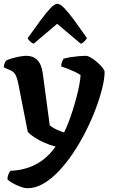

<svg xmlns="http://www.w3.org/2000/svg" viewBox="-27 -795 599 1015"><path d="M119 200Q102 200 79.5 191.5Q57 183 38 172Q19 161 12 153Q13 137 18 125.5Q23 114 28 108Q78 106 121.5 91.5Q165 77 201.5 49Q238 21 267 -20Q236 -28 207 -41Q178 -54 155 -69Q132 -84 120 -97L69 -356Q65 -376 57.5 -394.5Q50 -413 31 -422L-7 -439Q-7 -450 -3 -459.5Q1 -469 4 -474Q14 -480 34.5 -486Q55 -492 76.5 -496Q98 -500 112 -500Q148 -500 170 -478Q192 -456 199 -408L236 -132Q242 -127 254.5 -119.5Q267 -112 282.5 -105.5Q298 -99 312 -95Q322 -115 334 -145.5Q346 -176 357 -211Q368 -246 377.5 -281.5Q387 -317 392.5 -347.5Q398 -378 399 -398Q387 -407 367.5 -416Q348 -425 328.5 -432.5Q309 -440 296 -444Q297 -457 301 -468Q305 -479 308 -484Q322 -489 344 -492.5Q366 -496 388.5 -498Q411 -500 425 -500Q437 -500 454 -490Q471 -480 487.5 -465.5Q504 -451 515 -437Q526 -423 526 -415Q526 -380 513.5 -329Q501 -278 479 -219.5Q457 -161 427 -102Q397 -42 361 12Q325 66 285 108.5Q245 151 203 175.5Q161 200 119 200ZM151 -564Q140 -568 131.5 -576.5Q123 -585 119 -593Q156 -644 186 -685.5Q216 -727 239 -751Q262 -775 276 -775Q291 -775 314 -751Q337 -727 367 -686Q397 -645 433 -593Q429 -587 420.5 -577.5Q412 -568 400 -564L275 -669Z"/></svg>

Font: Texturina Medium 12pt
Style: Bold
Weight: 700
Version: Version 1.002